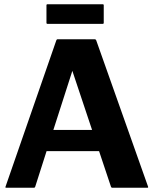

<svg xmlns="http://www.w3.org/2000/svg" viewBox="-20 -885 722 905"><path d="M146 -5Q144.5 0 139.5 0H9.5Q4 0 6 -5L245.5 -695Q247 -700 252 -700H427Q431.5 -700 433.5 -695L678 -5Q679.5 0 674.5 0H509.5Q504.5 0 503 -5L447 -172.5H199.5ZM321 -551 231.5 -272.5H414ZM199 -777.5V-860Q199 -865 204 -865H464Q469 -865 469 -860V-777.5Q469 -772.5 464 -772.5H204Q199 -772.5 199 -777.5Z"/></svg>

Font: MFEK Sans
Style: Bold
Weight: 700
Designer: Owen Earl
Foundry: indestructible type*
Version: Version 0.001; ttfautohint (v1.8.4.7-5d5b)